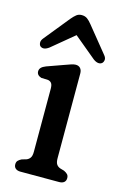

<svg xmlns="http://www.w3.org/2000/svg" viewBox="-105 -672 453 719"><g transform="rotate(15 121.5 -313.0)"><path d="M171.4 -413.1V-85Q171.4 -68.6 176.6 -61.1Q181.7 -53.5 191.4 -50.2L206.9 -45.7Q215.9 -41.4 220.8 -36.2Q225.7 -31 225.7 -21.9Q225.7 -11.3 219 -5.7Q212.2 0 200.1 0H49.5Q38 0 31.1 -5.7Q24.2 -11.3 24.2 -21.9Q24.2 -31 29.1 -36.2Q34 -41.4 43 -45.7L59.1 -50.2Q68.5 -53.5 73.9 -61.1Q79.4 -68.6 79.4 -85V-329.4Q79.4 -343.5 75 -350Q70.7 -356.5 61.6 -358.4L34.3 -359.6Q25.6 -362.5 21.2 -367.6Q16.8 -372.8 16.8 -380.2Q16.8 -388.4 22.4 -394.5Q28.1 -400.7 40.6 -405.5L104.9 -428.5Q119 -433.6 129.4 -437.1Q139.8 -440.5 146.7 -440.5Q158.6 -440.5 165 -433.1Q171.4 -425.6 171.4 -413.1ZM138.4 -562.8H103.5L206.7 -477.1Q216.7 -469.6 225.6 -468.5Q234.4 -467.4 240.7 -472.7Q245.9 -477.6 246.7 -486Q247.4 -494.3 239.5 -503.5L160.3 -601.1Q151 -612.9 142.2 -619.4Q133.4 -625.9 120.4 -625.9Q108.7 -625.9 100.3 -619.3Q91.8 -612.6 82.2 -601.1L3.1 -503.5Q-4.3 -494.6 -3.9 -486Q-3.5 -477.3 1.2 -472.7Q7.8 -467.4 16.2 -468.5Q24.6 -469.6 34.9 -477.1Z"/></g></svg>

Font: Fraunces 144pt S100 Black
Style: Regular
Weight: 900
Version: Version 1.000